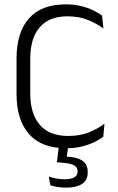

<svg xmlns="http://www.w3.org/2000/svg" viewBox="-20 -670 544 882"><path d="M285 11Q170.5 11 113.2 -54.2Q56 -119.5 56 -238.5V-401.5Q56 -520.5 112.8 -585.2Q169.5 -650 282.5 -650Q321 -650 352.5 -642.2Q384 -634.5 408.2 -622.5Q432.5 -610.5 449 -598L455 -539Q425 -561.5 384.5 -578.2Q344 -595 289.5 -595Q205.5 -595 162.2 -544.5Q119 -494 119 -400.5V-240.5Q119 -147.5 162.8 -96.5Q206.5 -45.5 293.5 -45.5Q347.5 -45.5 388.5 -62Q429.5 -78.5 460 -102L454.5 -42Q438 -29 413 -17Q388 -5 356 3Q324 11 285 11ZM294 -5 284.5 68 257.5 49Q263.5 49 271.5 49Q279.5 49 286.5 49.5Q336 52 359.5 69Q383 86 383 120V122Q383 157.5 357.2 174.8Q331.5 192 283.5 192Q263 192 244 188.8Q225 185.5 211.5 181.5L204 141Q219.5 146.5 237.8 150Q256 153.5 276.5 153.5Q306.5 153.5 321.5 144.5Q336.5 135.5 336.5 118.5V117.5Q336.5 97 318.2 88.2Q300 79.5 256.5 76.5Q251.5 76 247.8 76Q244 76 241.5 75.5L251 -5Z"/></svg>

Font: Anek Latin Light
Style: Regular
Weight: 300
Designer: Yesha Goshar
Foundry: Ek Type
Version: Version 1.003